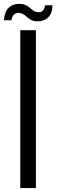

<svg xmlns="http://www.w3.org/2000/svg" viewBox="-42 -953 287 973"><path d="M60.7 0V-800H139.9V0ZM185.7 -926.4H224.3Q223.5 -884.6 201.3 -864Q179.1 -843.4 143.5 -845.1Q122.8 -846.4 109.7 -855.4Q96.6 -864.4 85.7 -874.1Q74.8 -883.7 59.7 -886.7Q43.4 -890.1 31.3 -881.1Q19.2 -872.1 16.3 -850.4H-22.4Q-18.4 -896.6 5.1 -916.5Q28.6 -936.4 65.6 -933Q80 -931.7 90.6 -926Q101.2 -920.2 109.7 -912.9Q118.2 -905.5 127 -899.4Q135.7 -893.3 146.7 -891.5Q165 -888.5 175.1 -899.6Q185.2 -910.8 185.7 -926.4Z"/></svg>

Font: Big Shoulders Stencil Text Thin
Style: Regular
Weight: 100
Designer: Patric King
Foundry: XO Type Co
Version: Version 2.001